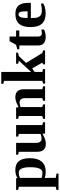

<svg xmlns="http://www.w3.org/2000/svg" viewBox="1027 -1761 947 3041"><g transform="rotate(-90 1500.5 -240.5)"><path d="M199.7 -435.5Q252 -471.2 326.7 -471.2Q422.4 -471.2 469 -415Q515.6 -358.9 515.6 -237.8Q515.6 -117.7 461.4 -54Q407.2 9.8 305.7 9.8Q253.9 9.8 201.2 -3.4Q204.1 28.8 204.1 68.8V168.9L271.5 180.7V212.9H13.2V180.7L63 168.9V-415L12.7 -426.8V-459H198.7ZM372.6 -234.4Q372.6 -417 287.6 -417Q242.2 -417 204.1 -398.4V-52.2Q243.7 -42 286.6 -42Q372.6 -42 372.6 -234.4Z M900.4 -40 867.2 -22.9Q798.8 12.2 744.1 12.2Q617.2 12.2 617.2 -123V-415L571.3 -426.8V-459H758.3V-142.1Q758.3 -101.1 775.6 -78.1Q793 -55.2 825.2 -55.2Q862.3 -55.2 899.4 -71.8V-415L857.4 -426.8V-459H1040.5V-43.9L1085.4 -32.2V0H907.2Z M1324.2 -418.9 1357.4 -436Q1425.8 -471.2 1480.5 -471.2Q1607.4 -471.2 1607.4 -335.9V-43.9L1653.3 -32.2V0H1425.3V-32.2L1466.3 -43.9V-316.9Q1466.3 -357.9 1449 -380.9Q1431.6 -403.8 1399.4 -403.8Q1362.3 -403.8 1325.2 -387.2V-43.9L1367.2 -32.2V0H1139.2V-32.2L1184.1 -43.9V-415L1139.2 -426.8V-459H1317.4Z M1881.3 -220.2 2060.5 -415.5 2011.7 -426.8V-459H2186.5V-426.8L2133.8 -416L2024.4 -300.8L2182.1 -43.9L2223.1 -32.2V0H2002.4V-32.2L2029.3 -43.9L1937.5 -204.6L1881.3 -165.5V-43.9L1926.8 -32.2V0H1696.8V-32.2L1740.2 -43.9V-649.9L1693.4 -661.6V-693.8H1881.3Z M2438.5 9.8Q2372.6 9.8 2336.7 -20Q2300.8 -49.8 2300.8 -106V-408.2H2240.7V-439.9L2311.5 -459L2368.7 -563H2441.9V-459H2538.6V-408.2H2441.9V-114.7Q2441.9 -83 2455.1 -66.9Q2468.3 -50.8 2489.7 -50.8Q2515.6 -50.8 2553.2 -58.6V-17.1Q2538.6 -6.8 2503.2 1.5Q2467.8 9.8 2438.5 9.8Z M2798.8 -470.2Q2892.1 -470.2 2933.8 -420.4Q2975.6 -370.6 2975.6 -265.6V-225.6H2734.9V-217.8Q2734.9 -145 2746.6 -114.3Q2758.3 -83.5 2784.7 -67.4Q2811 -51.3 2856.9 -51.3Q2899.9 -51.3 2965.3 -65.4V-27.8Q2938.5 -11.7 2895.8 -1.2Q2853 9.3 2812.5 9.3Q2699.7 9.3 2645.8 -49.6Q2591.8 -108.4 2591.8 -231.9Q2591.8 -352.1 2643.3 -411.1Q2694.8 -470.2 2798.8 -470.2ZM2793.5 -420.9Q2764.2 -420.9 2749.8 -389.2Q2735.4 -357.4 2735.4 -276.9H2841.8Q2841.8 -342.3 2837.4 -368.9Q2833 -395.5 2822.5 -408.2Q2812 -420.9 2793.5 -420.9Z"/></g></svg>

Font: Liberation Serif
Style: Bold
Weight: 700
Designer: Steve Matteson
Foundry: Ascender Corporation
Version: Version 2.1.5